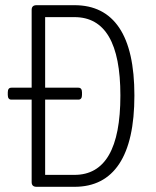

<svg xmlns="http://www.w3.org/2000/svg" viewBox="-20 -720 600 740"><path d="M121 0Q102 0 102 -18V-336H24Q10 -336 10 -354V-364Q10 -382 24 -382H102V-682Q102 -700 121 -700H267Q381 -700 439.5 -613Q498 -526 498 -352Q498 -177 439.5 -88.5Q381 0 267 0ZM154 -46H267Q444 -46 444 -352Q444 -654 267 -654H154V-382H282Q296 -382 296 -364V-354Q296 -336 282 -336H154Z"/></svg>

Font: Asap Condensed ExtraLight
Style: Regular
Weight: 200
Width: 3
Designer: Pablo Cosgaya
Foundry: Omnibus-Type
Version: Version 3.001; ttfautohint (v1.8.4.7-5d5b)